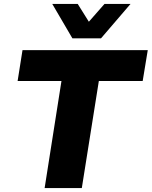

<svg xmlns="http://www.w3.org/2000/svg" viewBox="-20 -961 775 981"><path d="M208 0 294 -547H70L95 -705H735L709 -547H485L398 0ZM350 -765 247 -941H377L434 -850L514 -941H647L496 -765Z"/></svg>

Font: Nunito Sans 8pt Black
Style: Italic
Weight: 900
Italic angle: -9°
Version: Version 3.101;gftools[0.9.27]